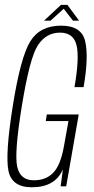

<svg xmlns="http://www.w3.org/2000/svg" viewBox="-20 -788 396 812"><path d="M114.5 4Q213.5 4 246 -72L236.5 0H260L313 -304H178L173.5 -276H269.5L250 -167.5Q236 -89.5 205.2 -57.5Q174.5 -25.5 123 -25.5Q65.5 -25.5 52.8 -82.8Q40 -140 72 -337.5Q105.5 -544 140.5 -597Q175.5 -650 234 -650Q291 -650 303.8 -596.2Q316.5 -542.5 295 -419.5H333.5Q355.5 -545.5 340.5 -612.5Q325.5 -679.5 238.5 -679.5Q149 -679.5 108 -613Q67 -546.5 34 -339.5Q1.5 -135 15.8 -65.5Q30 4 114.5 4ZM166 -700.5H193.5L249.5 -751L288.5 -700.5H314.5L265 -767.5H238Z"/></svg>

Font: Anybody Condensed ExtraLight
Style: Italic
Weight: 250
Width: 3
Italic angle: -10°
Version: Version 1.113;gftools[0.9.25]